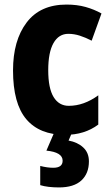

<svg xmlns="http://www.w3.org/2000/svg" viewBox="-20 -580 488 840"><path d="M265 10Q153 10 95 -58.5Q37 -127 37 -272Q37 -403 96.5 -481.5Q156 -560 271 -560Q317 -560 354.5 -549.5Q392 -539 424 -521L381 -402Q354 -416 329 -424Q304 -432 279 -432Q237 -432 214 -391.5Q191 -351 191 -273Q191 -194 214.5 -155.5Q238 -117 281 -117Q347 -117 410 -163V-35Q350 10 265 10ZM369 126Q369 179 336 209.5Q303 240 238 240Q214 240 193 237.5Q172 235 156 230V146Q187 154 213 154Q254 154 254 123Q254 86 183 79L217 0H295L280 35Q319 42 344 65Q369 88 369 126Z"/></svg>

Font: Noto Sans Armenian Condensed ExtraBold
Style: Regular
Weight: 800
Width: 3
Designer: Monotype Design Team
Foundry: Monotype Imaging Inc.
Version: Version 2.008; ttfautohint (v1.8.4.7-5d5b)